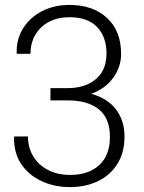

<svg xmlns="http://www.w3.org/2000/svg" viewBox="-20 -741 578 771"><path d="M261.2 10.3Q198.2 10.3 147 -13.7Q95.2 -37.6 65.2 -82.3Q35.2 -127 36.6 -189.9L37.6 -192.9H92.3Q92.3 -147.5 113.8 -112.8Q135.3 -77.6 173.3 -58.1Q211.4 -38.6 261.2 -38.6Q336.4 -38.6 378.9 -78.4Q421.4 -118.2 421.4 -190.9Q421.4 -266.1 377 -302Q332.5 -337.9 250.5 -337.9H182.6V-387.2H250.5Q302.7 -387.2 337.4 -405.3Q407.7 -440.9 407.7 -525.9Q407.7 -592.8 370.1 -632.3Q332.5 -671.9 258.8 -671.9Q212.4 -671.9 177.7 -653.8Q142.6 -635.7 122.6 -602.5Q102.5 -569.3 102.5 -524.9H47.9L46.9 -527.8Q45.4 -583 72.8 -627.4Q100.1 -670.9 148.4 -696Q196.8 -721.2 258.8 -721.2Q353.5 -721.2 409.9 -668.9Q466.3 -616.7 466.3 -523.9Q466.3 -473.6 435.1 -429.4Q403.8 -385.3 346.7 -364.3Q413.6 -345.2 446.8 -300.3Q480 -255.4 480 -192.9Q480 -129.4 452.1 -84Q424.3 -38.6 374.8 -14.2Q325.2 10.3 261.2 10.3Z"/></svg>

Font: Suwannaphum Light
Style: Regular
Weight: 300
Designer: Danh Hong
Version: Version 8.002; ttfautohint (v1.8.3)